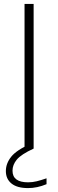

<svg xmlns="http://www.w3.org/2000/svg" viewBox="-20 -760 297 982"><path d="M105.5 0V-740H152V0ZM123.5 202Q68 202 39 178.8Q10 155.5 10 115Q10 76 37.2 41.8Q64.5 7.5 137.5 -25L152 0Q88 29.5 66 56.2Q44 83 44 113Q44 172.5 123.5 172.5Q146 172.5 167.5 167.2Q189 162 218 152V182Q170 202 123.5 202Z"/></svg>

Font: Encode Sans Expanded Expanded ExtraLight
Style: Regular
Weight: 200
Width: 7
Designer: Multiple Designers
Foundry: Impallari Type
Version: Version 3.000; ttfautohint (v1.8.3) -l 8 -r 50 -G 200 -x 14 